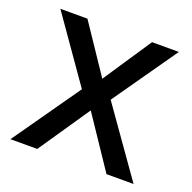

<svg xmlns="http://www.w3.org/2000/svg" viewBox="-101 -639 740 740"><g transform="rotate(20 268.5 -269.0)"><path d="M209 -275 25 -538H136L269 -340L401 -538H511L327 -275L521 0H410L269 -210L126 0H16Z"/></g></svg>

Font: Noto Sans Sundanese Medium
Style: Regular
Weight: 500
Version: Version 2.003